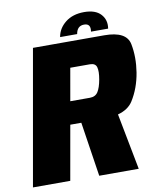

<svg xmlns="http://www.w3.org/2000/svg" viewBox="-110 -874 782 943"><g transform="rotate(-10 280.5 -402.0)"><path d="M-22.5 0 96.5 -675H452Q562.5 -675 575.5 -609Q588.5 -543 576.5 -467.5Q564 -391 526.5 -331.5Q503 -294.5 451 -280.5L505 0H308L266.5 -271.5H211.5L163.5 0ZM231.5 -385H329.5Q357 -385 370 -405.5Q383 -426 390 -465.5Q397 -505 391.2 -526Q385.5 -547 358 -547H260ZM374 -804.5Q430.5 -804.5 457 -775.5Q483.5 -746.5 476.5 -704H391Q398 -744 363.5 -744Q328.5 -744 322 -704H237Q244 -746.5 280.5 -775.5Q317 -804.5 374 -804.5Z"/></g></svg>

Font: Anybody ExtraBold
Style: Italic
Weight: 800
Italic angle: -10°
Designer: Tyler Finck
Foundry: Etcetera Type Company
Version: Version 1.010; ttfautohint (v1.8.3) -l 8 -r 50 -G 200 -x 14 